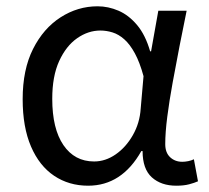

<svg xmlns="http://www.w3.org/2000/svg" viewBox="-20 -577 665 610"><path d="M260 13Q199 13 152 -18.5Q105 -50 78.5 -111.5Q52 -173 52 -262Q52 -356 85 -421.5Q118 -487 172.5 -522Q227 -557 290 -557Q324 -557 356.5 -543Q389 -529 415.5 -497.5Q442 -466 457 -414H460L483 -543H573Q562 -490 550.5 -431Q539 -372 528.5 -314.5Q518 -257 511.5 -206.5Q505 -156 505 -119Q505 -92 520.5 -77.5Q536 -63 559 -63Q568 -63 578 -65Q588 -67 596 -71L609 -1Q598 4 581 8.5Q564 13 540 13Q492 13 462.5 -13.5Q433 -40 433 -97H429Q367 13 260 13ZM279 -64Q315 -64 347.5 -86.5Q380 -109 402 -147.5Q424 -186 427 -232L436 -335Q424 -379 408.5 -407.5Q393 -436 375 -452Q357 -468 337.5 -474Q318 -480 299 -480Q260 -480 225 -455.5Q190 -431 168 -383Q146 -335 146 -263Q146 -168 181.5 -116Q217 -64 279 -64Z"/></svg>

Font: lkannada85
Style: Book
Weight: 400
Designer: Jelle Bosma - Monotype Design Team
Foundry: Monotype Imaging Inc.
Version: Version 2.003